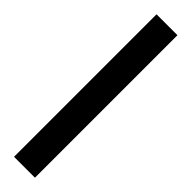

<svg xmlns="http://www.w3.org/2000/svg" viewBox="6 -981 383 383"><g transform="rotate(-45 197.0 -789.5)"><path d="M-4 -760H398V-819H-4Z"/></g></svg>

Font: Noto Serif Bengali Condensed Medium
Style: Regular
Weight: 500
Width: 3
Designer: Juan Bruce, Universal Thirst, Indian Type Foundry and the Monotype Design Team.
Foundry: Monotype Imaging Inc.
Version: Version 2.003